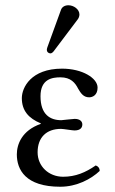

<svg xmlns="http://www.w3.org/2000/svg" viewBox="-20 -700 437 730"><path d="M123 -121C123 -177 156 -210 212 -210C221 -210 255 -204 263 -204C286 -204 293 -215 293 -227C293 -239 283 -248 264 -248C259 -248 214 -243 213 -243C170 -243 134 -265 134 -334C134 -400 179 -406 210 -406C249 -406 266 -385 277 -363C287 -346 297 -330 319 -330C332 -330 351 -338 351 -367C351 -403 293 -439 216 -439C98 -439 63 -367 63 -327C63 -279 89 -250 135 -231V-229C63 -204 44 -151 44 -113C44 -55 77 10 209 10C272 10 326 -19 359 -50C359 -61 353 -68 344 -71C305 -44 267 -28 220 -28C165 -28 123 -68 123 -121ZM240 -680C227 -680 216 -674 212 -663L160 -520C159 -517 158 -513 158 -510C158 -503 164 -497 172 -497C176 -497 181 -501 184 -505L276 -627C280 -632 282 -640 282 -645C282 -665 260 -680 240 -680Z"/></svg>

Font: Libertinus Serif
Style: Regular
Weight: 400
Designer: Philipp H. Poll, Khaled Hosny
Foundry: Caleb Maclennan
Version: Version 7.050;RELEASE